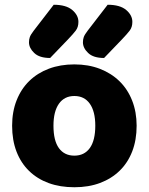

<svg xmlns="http://www.w3.org/2000/svg" viewBox="-20 -772 626 808"><path d="M555 -243Q555 -183 536.5 -135Q518 -87 483.5 -53.5Q449 -20 401 -2Q353 16 293 16Q233 16 185 -1.5Q137 -19 102.5 -52.5Q68 -86 49.5 -134Q31 -182 31 -243Q31 -302 50 -350Q69 -398 103.5 -431.5Q138 -465 186 -483Q234 -501 293 -501Q352 -501 400 -482.5Q448 -464 482.5 -430.5Q517 -397 536 -349Q555 -301 555 -243ZM293 -368Q251 -368 228 -335.5Q205 -303 205 -243Q205 -180 228 -148.5Q251 -117 293 -117Q335 -117 358 -149Q381 -181 381 -243Q381 -303 358 -335.5Q335 -368 293 -368ZM206 -752Q258 -752 284 -730Q310 -708 310 -680Q310 -658 299 -643.5Q288 -629 266 -606L191 -528Q146 -528 124 -549Q102 -570 102 -594Q102 -606 105.5 -616Q109 -626 122 -643ZM433 -752Q485 -752 511 -730Q537 -708 537 -680Q537 -658 526 -643.5Q515 -629 493 -606L418 -528Q373 -528 351 -549Q329 -570 329 -594Q329 -606 332.5 -616Q336 -626 349 -643Z"/></svg>

Font: Baloo Chettan 2 ExtraBold
Style: Regular
Weight: 800
Designer: Maithili Shingre, Unnati Kotecha and Ek Type
Foundry: Ek Type
Version: Version 1.640;hotconv 1.0.111;makeotfexe 2.5.65597; ttfautoh